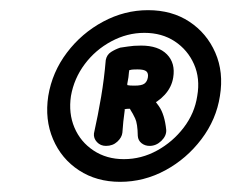

<svg xmlns="http://www.w3.org/2000/svg" viewBox="-20 -737 451 374"><path d="M214 -382.8Q168.2 -382.8 133.9 -405.2Q99.6 -427.6 83.3 -465.9Q67 -504.2 74 -550Q81.6 -596.4 110.3 -634.4Q139 -672.4 180.8 -694.8Q222.6 -717.2 268.4 -717.2Q314.8 -717.2 348.8 -694.8Q382.8 -672.4 399.4 -634.4Q416 -596.4 408.4 -550Q401.4 -504.2 372.4 -465.9Q343.4 -427.6 301.9 -405.2Q260.4 -382.8 214 -382.8ZM221.2 -427Q255.4 -427 286 -443.8Q316.6 -460.6 337.9 -488.5Q359.2 -516.4 364.2 -550Q370.2 -584.2 357.9 -612Q345.6 -639.8 320.5 -656.4Q295.4 -673 261.2 -673Q227.6 -673 196.7 -656.4Q165.8 -639.8 145 -612Q124.2 -584.2 118.2 -550Q113.2 -516.4 125 -488.5Q136.8 -460.6 162.2 -443.8Q187.6 -427 221.2 -427ZM186.4 -452.8Q175.8 -452.8 168.9 -460.2Q162 -467.6 163 -477Q171 -513 177 -548.5Q183 -584 186 -620Q188 -630.4 196.3 -635.7Q204.6 -641 214.2 -644.2Q218.6 -644.6 229.2 -646.4Q239.8 -648.2 255 -648.2Q288.4 -648.2 305.2 -631.1Q322 -614 317.4 -586Q314.4 -567.2 300.9 -552.4Q287.4 -537.6 268.2 -530Q261.2 -524.2 258.8 -528.9Q256.4 -533.6 257.8 -541Q259.2 -548.4 263.3 -552.6Q267.4 -556.8 273.2 -550.4Q278.2 -546.4 289.5 -530.2Q300.8 -514 303.8 -483.8Q304.4 -472.4 294.3 -462.6Q284.2 -452.8 271.4 -452.8Q262.4 -452.8 255.7 -458.1Q249 -463.4 248.4 -472.2Q248 -496.4 243.2 -506.5Q238.4 -516.6 234.6 -522.2Q234 -523.8 233.4 -524.5Q232.8 -525.2 232.6 -525.2Q226 -525.2 222.8 -524.2Q222.4 -523.6 222.7 -523.6Q223 -523.6 223 -522.6Q221 -507.6 220.2 -500.1Q219.4 -492.6 218.4 -478.6Q217.4 -469.2 208.5 -461Q199.6 -452.8 186.4 -452.8ZM242.4 -570.2Q256 -570.2 261.3 -574.1Q266.6 -578 268 -586Q269.4 -594 265.2 -597.9Q261 -601.8 248 -601.8Q243.4 -601.8 239.6 -601.6Q235.8 -601.4 232.6 -600.4Q231 -599.8 231.4 -598.9Q231.8 -598 231.2 -596.4Q230.8 -591.4 230.2 -586.6Q229.6 -581.8 228.2 -575.2Q227.6 -573.2 228 -571.9Q228.4 -570.6 229.2 -571Q230.8 -570.6 233.9 -570.4Q237 -570.2 242.4 -570.2Z"/></svg>

Font: Winky Sans
Style: Italic
Weight: 400
Italic angle: -8.97852°
Designer: Simon Atzbach
Foundry: typofactur
Version: Version 1.205